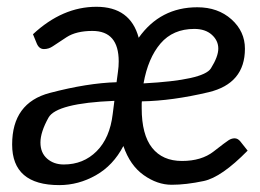

<svg xmlns="http://www.w3.org/2000/svg" viewBox="-20 -535 763 563"><path d="M549.8 -450.2Q487.3 -450.2 450.7 -407.5Q414.1 -364.7 400.9 -290.5Q576.7 -299.8 598.4 -334.5Q620.1 -369.1 620.1 -392.6Q620.1 -416 601.1 -433.1Q582 -450.2 549.8 -450.2ZM167 -52.7Q224.6 -52.7 263.4 -91.6Q302.2 -130.4 310.5 -200.7L315.4 -239.3Q145.5 -232.4 122.1 -189.9Q98.6 -147.5 98.6 -117.2Q98.6 -86.9 118.2 -69.8Q137.7 -52.7 167 -52.7ZM558.6 -513.7Q619.1 -513.7 658.7 -478.3Q698.2 -442.9 698.2 -392.1Q698.2 -290 591.6 -264.6Q484.9 -239.3 396 -237.8Q395.5 -232.9 395.5 -231.4V-217.8Q395.5 -140.1 426 -101.6Q456.5 -63 513.7 -63Q570.8 -63 606.4 -90.8Q642.1 -118.7 650.6 -124Q659.2 -129.4 668 -129.4Q676.8 -129.4 684.1 -121.1L706.1 -93.3Q629.4 -15.1 577.4 -4.2Q525.4 6.8 483.4 6.8Q441.4 6.8 401.4 -21.5Q361.3 -49.8 341.8 -106.9Q312 -49.8 261 -21Q210 7.8 153.8 7.8Q15.6 7.8 15.6 -111.3Q15.6 -233.4 126 -262.5Q236.3 -291.5 321.8 -293.9Q323.7 -309.6 325.9 -324.7Q328.1 -339.8 328.1 -355Q328.1 -444.3 251 -444.3Q203.6 -444.3 175.3 -426Q147 -407.7 135 -399.4Q123 -391.1 108.9 -391.1Q94.7 -391.1 87.9 -407.2L76.7 -434.6Q163.1 -515.1 262.7 -515.1Q362.3 -515.1 386.7 -424.3Q450.2 -513.7 558.6 -513.7Z"/></svg>

Font: Lato-Italic
Style: Italic
Weight: 400
Italic angle: -7°
Designer: Lukasz Dziedzic
Foundry: tyPoland Lukasz Dziedzic
Version: Version 1.104; Western+Polish opensource